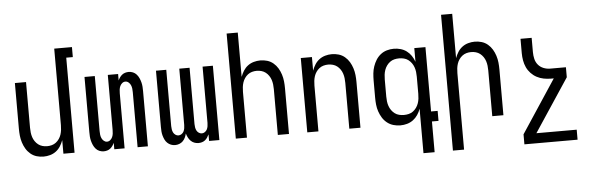

<svg xmlns="http://www.w3.org/2000/svg" viewBox="-55 -929 4111 1338"><g transform="rotate(-5 2000.0 -260.0)"><path d="M219 8Q194 8 170.5 1Q147 -6 128 -22Q109 -38 96.5 -59Q84 -80 76.5 -103.5Q69 -127 66.5 -151.5Q64 -176 64 -200V-520H142V-200Q142 -183 144 -166.5Q146 -150 151 -134.5Q156 -119 165.5 -105Q175 -91 188 -81Q201 -71 217 -66.5Q233 -62 250 -62Q267 -62 283 -66.5Q299 -71 312 -81Q325 -91 334.5 -105Q344 -119 349 -134.5Q354 -150 356 -166.5Q358 -183 358 -200V-735H482V-665H436V0H358V-95Q350 -73 337.5 -53Q325 -33 306.5 -19Q288 -5 265 1.5Q242 8 219 8Z M640 8Q624 8 609.5 2Q595 -4 584.5 -16Q574 -28 567.5 -42.5Q561 -57 557 -72.5Q553 -88 552 -103.5Q551 -119 551 -135V-520H623V-135Q623 -122 624.5 -109.5Q626 -97 631 -85.5Q636 -74 646 -65.5Q656 -57 668 -57Q681 -57 691 -65.5Q701 -74 706 -85.5Q711 -97 712.5 -109.5Q714 -122 714 -135V-520H786V-475Q791 -486 798 -496Q805 -506 814.5 -513.5Q824 -521 836 -524.5Q848 -528 860 -528Q876 -528 890.5 -522Q905 -516 915.5 -504Q926 -492 932.5 -477.5Q939 -463 943 -447.5Q947 -432 948 -416.5Q949 -401 949 -385V0H877V-385Q877 -398 875.5 -410.5Q874 -423 869 -434.5Q864 -446 854 -454.5Q844 -463 832 -463Q819 -463 809 -454.5Q799 -446 794 -434.5Q789 -423 787.5 -410.5Q786 -398 786 -385V0H714V-45Q709 -34 702 -24Q695 -14 685.5 -6.5Q676 1 664 4.5Q652 8 640 8Z M1139 8Q1124 8 1110 2.5Q1096 -3 1085 -13.5Q1074 -24 1067.5 -38Q1061 -52 1057 -66.5Q1053 -81 1052 -96Q1051 -111 1051 -126V-520H1123V-126Q1123 -115 1125 -103Q1127 -91 1132 -81Q1137 -71 1147 -64Q1157 -57 1168 -57Q1180 -57 1190 -64Q1200 -71 1205 -81Q1210 -91 1212 -103Q1214 -115 1214 -126V-520H1286V-126Q1286 -115 1288 -103Q1290 -91 1295 -81Q1300 -71 1310 -64Q1320 -57 1332 -57Q1343 -57 1353 -64Q1363 -71 1368 -81Q1373 -91 1375 -103Q1377 -115 1377 -126V-520H1449V0H1377V-46Q1372 -35 1365 -24.5Q1358 -14 1348.5 -6.5Q1339 1 1327 4.5Q1315 8 1302 8Q1287 8 1273 2.5Q1259 -3 1248.5 -13.5Q1238 -24 1231 -38Q1224 -52 1220 -66Q1217 -52 1210.5 -38Q1204 -24 1193.5 -13.5Q1183 -3 1168.5 2.5Q1154 8 1139 8Z M1564 0V-735H1642V-425Q1650 -447 1662.5 -467Q1675 -487 1693.5 -501Q1712 -515 1735 -521.5Q1758 -528 1781 -528Q1806 -528 1829.5 -521Q1853 -514 1872 -498Q1891 -482 1903.5 -461Q1916 -440 1923.5 -416.5Q1931 -393 1933.5 -368.5Q1936 -344 1936 -320V0H1858V-320Q1858 -337 1856 -353.5Q1854 -370 1849 -385.5Q1844 -401 1834.5 -415Q1825 -429 1812 -439Q1799 -449 1783 -453.5Q1767 -458 1750 -458Q1733 -458 1717 -453.5Q1701 -449 1688 -439Q1675 -429 1665.5 -415Q1656 -401 1651 -385.5Q1646 -370 1644 -353.5Q1642 -337 1642 -320V0Z M2064 0V-520H2142V-425Q2150 -447 2162.5 -467Q2175 -487 2193.5 -501Q2212 -515 2235 -521.5Q2258 -528 2281 -528Q2306 -528 2329.5 -521Q2353 -514 2372 -498Q2391 -482 2403.5 -461Q2416 -440 2423.5 -416.5Q2431 -393 2433.5 -368.5Q2436 -344 2436 -320V0H2358V-320Q2358 -337 2356 -353.5Q2354 -370 2349 -385.5Q2344 -401 2334.5 -415Q2325 -429 2312 -439Q2299 -449 2283 -453.5Q2267 -458 2250 -458Q2233 -458 2217 -453.5Q2201 -449 2188 -439Q2175 -429 2165.5 -415Q2156 -401 2151 -385.5Q2146 -370 2144 -353.5Q2142 -337 2142 -320V0Z M2746 -62Q2763 -62 2779.5 -66Q2796 -70 2809.5 -80Q2823 -90 2833 -104Q2843 -118 2848.5 -134Q2854 -150 2856 -166.5Q2858 -183 2858 -200V-320Q2858 -337 2856 -353.5Q2854 -370 2848.5 -386Q2843 -402 2833 -416Q2823 -430 2809.5 -440Q2796 -450 2779.5 -454Q2763 -458 2746 -458Q2729 -458 2712.5 -454Q2696 -450 2682.5 -440Q2669 -430 2659 -416Q2649 -402 2643.5 -386Q2638 -370 2636 -353.5Q2634 -337 2634 -320V-200Q2634 -183 2636 -166.5Q2638 -150 2643.5 -134Q2649 -118 2659 -104Q2669 -90 2682.5 -80Q2696 -70 2712.5 -66Q2729 -62 2746 -62ZM2858 215V-96Q2850 -73 2836.5 -53Q2823 -33 2804 -19Q2785 -5 2762 1.5Q2739 8 2715 8Q2690 8 2666 1Q2642 -6 2622.5 -21.5Q2603 -37 2590 -58Q2577 -79 2569 -102.5Q2561 -126 2558.5 -150.5Q2556 -175 2556 -200V-320Q2556 -345 2558.5 -369.5Q2561 -394 2569 -417.5Q2577 -441 2590 -462Q2603 -483 2622.5 -498.5Q2642 -514 2666 -521Q2690 -528 2715 -528Q2739 -528 2762 -521.5Q2785 -515 2804 -501Q2823 -487 2836.5 -467Q2850 -447 2858 -424V-520H2936V-70H2982V0H2936V215Z M3064 215V-735H3142V-425Q3150 -447 3162.5 -467Q3175 -487 3193.5 -501Q3212 -515 3235 -521.5Q3258 -528 3281 -528Q3306 -528 3329.5 -521Q3353 -514 3372 -498Q3391 -482 3403.5 -461Q3416 -440 3423.5 -416.5Q3431 -393 3433.5 -368.5Q3436 -344 3436 -320V0H3358V-320Q3358 -337 3356 -353.5Q3354 -370 3349 -385.5Q3344 -401 3334.5 -415Q3325 -429 3312 -439Q3299 -449 3283 -453.5Q3267 -458 3250 -458Q3233 -458 3217 -453.5Q3201 -449 3188 -439Q3175 -429 3165.5 -415Q3156 -401 3151 -385.5Q3146 -370 3144 -353.5Q3142 -337 3142 -320V215Z M3936 215H3564V145L3808 -225H3789Q3763 -225 3737.5 -230Q3712 -235 3689.5 -247Q3667 -259 3649 -278Q3631 -297 3620.5 -320Q3610 -343 3605.5 -368.5Q3601 -394 3601 -420V-520H3679V-420Q3679 -396 3684.5 -372.5Q3690 -349 3705 -331Q3720 -313 3742.5 -304Q3765 -295 3789 -295H3899V-225L3654 145H3936Z"/></g></svg>

Font: Iosevka srxl
Style: Regular
Weight: 400
Monospace: yes
Designer: Belleve Invis
Foundry: Belleve Invis
Version: Version 33.0.1; ttfautohint (v1.8.3)